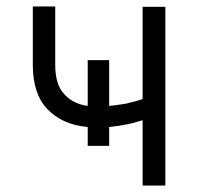

<svg xmlns="http://www.w3.org/2000/svg" viewBox="-20 -569 610 591"><path d="M368 -250Q405 -259 419 -264V-548H489V2H419V-199Q388 -189 369 -186Q352 -182 316 -178V-120H250V-178Q172 -185 126 -233Q81 -280 81 -369V-549H150V-369Q150 -308 178 -279Q205 -249 250 -243V-384H316V-243Q331 -244 368 -250Z"/></svg>

Font: Sinter Normal
Style: Regular
Weight: 350
Foundry: Adobe & rsms
Version: Version 1.000